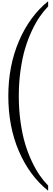

<svg xmlns="http://www.w3.org/2000/svg" viewBox="-20 -2624 858 3115"><path d="M761 387V471Q459 228 287 -170Q115 -568 115 -1066Q115 -1556 288 -1959Q461 -2362 761 -2604V-2520Q690 -2447 625.5 -2354Q561 -2261 497.5 -2126.5Q434 -1992 388 -1839Q342 -1686 313.5 -1485.5Q285 -1285 285 -1066Q285 -845 313.5 -643.5Q342 -442 388 -289.5Q434 -137 497.5 -3.5Q561 130 625 221.5Q689 313 761 387Z"/></svg>

Font: STIXSizeFourSym
Style: Bold
Weight: 700
Designer: MicroPress Inc., with final additions and corrections provided by Coen Hoffman, Elsevier (retired)
Version: Version 1.1.0